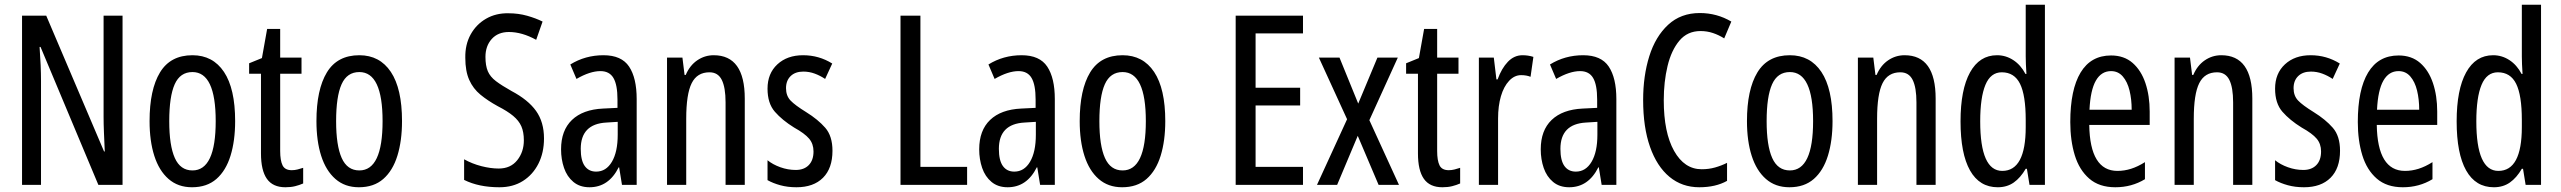

<svg xmlns="http://www.w3.org/2000/svg" viewBox="-20 -780 10804 810"><path d="M497 0H395L151 -582H147Q153 -500 153 -438V0H73V-714H175L419 -141H422Q420 -185 418.5 -221.5Q417 -258 417 -286V-714H497Z M972 -269Q972 -186 952.5 -123Q933 -60 893 -25Q853 10 790 10Q731 10 691 -25Q651 -60 631 -122.5Q611 -185 611 -269Q611 -402 655 -474.5Q699 -547 792 -547Q878 -547 925 -476.5Q972 -406 972 -269ZM694 -269Q694 -166 717.5 -113.5Q741 -61 792 -61Q890 -61 890 -269Q890 -476 792 -476Q740 -476 717 -424.5Q694 -373 694 -269Z M1211 -62Q1223 -62 1235 -65Q1247 -68 1259 -72V-6Q1243 1 1225 5.5Q1207 10 1184 10Q1131 10 1106 -25.5Q1081 -61 1081 -133V-469H1031V-513L1085 -535L1107 -658H1162V-537H1252V-469H1162V-143Q1162 -103 1172 -82.5Q1182 -62 1211 -62Z M1676 -269Q1676 -186 1656.5 -123Q1637 -60 1597 -25Q1557 10 1494 10Q1435 10 1395 -25Q1355 -60 1335 -122.5Q1315 -185 1315 -269Q1315 -402 1359 -474.5Q1403 -547 1496 -547Q1582 -547 1629 -476.5Q1676 -406 1676 -269ZM1398 -269Q1398 -166 1421.5 -113.5Q1445 -61 1496 -61Q1594 -61 1594 -269Q1594 -476 1496 -476Q1444 -476 1421 -424.5Q1398 -373 1398 -269Z M2275 -196Q2275 -136 2251.5 -89.5Q2228 -43 2186 -16.5Q2144 10 2087 10Q2000 10 1938 -21V-108Q1972 -89 2011 -79Q2050 -69 2084 -69Q2134 -69 2162 -104Q2190 -139 2190 -188Q2190 -223 2179.5 -247Q2169 -271 2145 -291Q2121 -311 2080 -332Q2038 -355 2007 -380.5Q1976 -406 1959.5 -443Q1943 -480 1943 -536Q1942 -592 1965.5 -634.5Q1989 -677 2030.5 -701Q2072 -725 2125 -724Q2167 -724 2204 -713.5Q2241 -703 2269 -689L2242 -612Q2182 -645 2127 -645Q2081 -645 2054.5 -615.5Q2028 -586 2028 -540Q2028 -503 2038 -479.5Q2048 -456 2072.5 -437.5Q2097 -419 2138 -396Q2208 -359 2241.5 -312Q2275 -265 2275 -196Z M2526 -547Q2602 -547 2634 -499Q2666 -451 2666 -362V0H2604L2592 -74H2590Q2548 10 2467 10Q2426 10 2399 -12.5Q2372 -35 2359.5 -71.5Q2347 -108 2347 -150Q2347 -230 2393 -274Q2439 -318 2524 -322L2585 -325V-360Q2585 -422 2568 -451Q2551 -480 2513 -480Q2469 -480 2412 -447L2386 -508Q2449 -547 2526 -547ZM2538 -263Q2430 -257 2430 -152Q2430 -103 2447 -79.5Q2464 -56 2495 -56Q2537 -56 2561.5 -97.5Q2586 -139 2586 -212V-266Z M2991 -547Q3122 -547 3122 -364V0H3041V-348Q3041 -411 3025 -443Q3009 -475 2973 -475Q2921 -475 2898 -429Q2875 -383 2875 -279V0H2794V-537H2859L2868 -464H2873Q2890 -504 2921.5 -525.5Q2953 -547 2991 -547Z M3492 -144Q3492 -70 3452 -30Q3412 10 3340 10Q3303 10 3272 1.5Q3241 -7 3218 -20V-104Q3240 -86 3272 -74.5Q3304 -63 3337 -63Q3372 -63 3392 -83.5Q3412 -104 3412 -141Q3412 -173 3393.5 -195Q3375 -217 3330 -242Q3280 -273 3249 -308.5Q3218 -344 3218 -406Q3218 -470 3259.5 -508.5Q3301 -547 3368 -547Q3435 -547 3491 -512L3461 -447Q3440 -461 3417 -469.5Q3394 -478 3369 -478Q3335 -478 3315.5 -459Q3296 -440 3296 -408Q3296 -376 3315 -356Q3334 -336 3381 -307Q3431 -276 3461.5 -241Q3492 -206 3492 -144Z M3779 0V-714H3863V-76H4060V0Z M4290 -547Q4366 -547 4398 -499Q4430 -451 4430 -362V0H4368L4356 -74H4354Q4312 10 4231 10Q4190 10 4163 -12.5Q4136 -35 4123.5 -71.5Q4111 -108 4111 -150Q4111 -230 4157 -274Q4203 -318 4288 -322L4349 -325V-360Q4349 -422 4332 -451Q4315 -480 4277 -480Q4233 -480 4176 -447L4150 -508Q4213 -547 4290 -547ZM4302 -263Q4194 -257 4194 -152Q4194 -103 4211 -79.5Q4228 -56 4259 -56Q4301 -56 4325.5 -97.5Q4350 -139 4350 -212V-266Z M4896 -269Q4896 -186 4876.5 -123Q4857 -60 4817 -25Q4777 10 4714 10Q4655 10 4615 -25Q4575 -60 4555 -122.5Q4535 -185 4535 -269Q4535 -402 4579 -474.5Q4623 -547 4716 -547Q4802 -547 4849 -476.5Q4896 -406 4896 -269ZM4618 -269Q4618 -166 4641.5 -113.5Q4665 -61 4716 -61Q4814 -61 4814 -269Q4814 -476 4716 -476Q4664 -476 4641 -424.5Q4618 -373 4618 -269Z M5477 0H5193V-714H5477V-639H5277V-410H5465V-335H5277V-76H5477Z M5663 -277 5544 -537H5631L5710 -343L5791 -537H5877L5757 -273L5882 0H5796L5708 -207L5621 0H5536Z M6092 -62Q6104 -62 6116 -65Q6128 -68 6140 -72V-6Q6124 1 6106 5.5Q6088 10 6065 10Q6012 10 5987 -25.5Q5962 -61 5962 -133V-469H5912V-513L5966 -535L5988 -658H6043V-537H6133V-469H6043V-143Q6043 -103 6053 -82.5Q6063 -62 6092 -62Z M6403 -547Q6427 -547 6449 -540L6437 -456Q6420 -463 6397 -463Q6369 -463 6346.5 -439Q6324 -415 6312 -374Q6300 -333 6300 -280V0H6219V-537H6282L6293 -445H6298Q6315 -492 6341.5 -519.5Q6368 -547 6403 -547Z M6659 -547Q6735 -547 6767 -499Q6799 -451 6799 -362V0H6737L6725 -74H6723Q6681 10 6600 10Q6559 10 6532 -12.5Q6505 -35 6492.5 -71.5Q6480 -108 6480 -150Q6480 -230 6526 -274Q6572 -318 6657 -322L6718 -325V-360Q6718 -422 6701 -451Q6684 -480 6646 -480Q6602 -480 6545 -447L6519 -508Q6582 -547 6659 -547ZM6671 -263Q6563 -257 6563 -152Q6563 -103 6580 -79.5Q6597 -56 6628 -56Q6670 -56 6694.5 -97.5Q6719 -139 6719 -212V-266Z M7154 -649Q7099 -649 7065 -608.5Q7031 -568 7015 -501.5Q6999 -435 6999 -357Q6999 -221 7042.5 -143.5Q7086 -66 7159 -66Q7189 -66 7215.5 -73.5Q7242 -81 7266 -93V-17Q7218 10 7149 10Q7076 10 7023 -34Q6970 -78 6941 -160.5Q6912 -243 6912 -358Q6912 -460 6938 -543Q6964 -626 7017.5 -675.5Q7071 -725 7151 -725Q7223 -725 7284 -689L7254 -618Q7232 -632 7207 -640.5Q7182 -649 7154 -649Z M7711 -269Q7711 -186 7691.5 -123Q7672 -60 7632 -25Q7592 10 7529 10Q7470 10 7430 -25Q7390 -60 7370 -122.5Q7350 -185 7350 -269Q7350 -402 7394 -474.5Q7438 -547 7531 -547Q7617 -547 7664 -476.5Q7711 -406 7711 -269ZM7433 -269Q7433 -166 7456.5 -113.5Q7480 -61 7531 -61Q7629 -61 7629 -269Q7629 -476 7531 -476Q7479 -476 7456 -424.5Q7433 -373 7433 -269Z M8015 -547Q8146 -547 8146 -364V0H8065V-348Q8065 -411 8049 -443Q8033 -475 7997 -475Q7945 -475 7922 -429Q7899 -383 7899 -279V0H7818V-537H7883L7892 -464H7897Q7914 -504 7945.5 -525.5Q7977 -547 8015 -547Z M8408 10Q8331 10 8291 -61Q8251 -132 8251 -268Q8251 -402 8291 -474.5Q8331 -547 8405 -547Q8442 -547 8473.5 -526.5Q8505 -506 8525 -468H8529Q8526 -513 8526 -542V-760H8607V0H8542L8531 -68H8526Q8504 -30 8475.5 -10Q8447 10 8408 10ZM8427 -59Q8526 -59 8526 -244V-274Q8526 -378 8502 -426.5Q8478 -475 8425 -475Q8378 -475 8356 -422Q8334 -369 8334 -268Q8334 -59 8427 -59Z M8886 -546Q8941 -546 8977 -514.5Q9013 -483 9031 -429.5Q9049 -376 9049 -309V-253H8794Q8797 -59 8913 -59Q8942 -59 8970.5 -68Q8999 -77 9029 -96V-24Q8973 10 8904 10Q8836 10 8794 -26.5Q8752 -63 8733 -125Q8714 -187 8714 -265Q8714 -402 8757.5 -474Q8801 -546 8886 -546ZM8886 -480Q8845 -480 8822 -440Q8799 -400 8795 -317H8973Q8973 -361 8964 -398Q8955 -435 8935.5 -457.5Q8916 -480 8886 -480Z M9351 -547Q9482 -547 9482 -364V0H9401V-348Q9401 -411 9385 -443Q9369 -475 9333 -475Q9281 -475 9258 -429Q9235 -383 9235 -279V0H9154V-537H9219L9228 -464H9233Q9250 -504 9281.5 -525.5Q9313 -547 9351 -547Z M9852 -144Q9852 -70 9812 -30Q9772 10 9700 10Q9663 10 9632 1.5Q9601 -7 9578 -20V-104Q9600 -86 9632 -74.5Q9664 -63 9697 -63Q9732 -63 9752 -83.5Q9772 -104 9772 -141Q9772 -173 9753.5 -195Q9735 -217 9690 -242Q9640 -273 9609 -308.5Q9578 -344 9578 -406Q9578 -470 9619.5 -508.5Q9661 -547 9728 -547Q9795 -547 9851 -512L9821 -447Q9800 -461 9777 -469.5Q9754 -478 9729 -478Q9695 -478 9675.5 -459Q9656 -440 9656 -408Q9656 -376 9675 -356Q9694 -336 9741 -307Q9791 -276 9821.5 -241Q9852 -206 9852 -144Z M10099 -546Q10154 -546 10190 -514.5Q10226 -483 10244 -429.5Q10262 -376 10262 -309V-253H10007Q10010 -59 10126 -59Q10155 -59 10183.5 -68Q10212 -77 10242 -96V-24Q10186 10 10117 10Q10049 10 10007 -26.5Q9965 -63 9946 -125Q9927 -187 9927 -265Q9927 -402 9970.5 -474Q10014 -546 10099 -546ZM10099 -480Q10058 -480 10035 -440Q10012 -400 10008 -317H10186Q10186 -361 10177 -398Q10168 -435 10148.5 -457.5Q10129 -480 10099 -480Z M10501 10Q10424 10 10384 -61Q10344 -132 10344 -268Q10344 -402 10384 -474.5Q10424 -547 10498 -547Q10535 -547 10566.5 -526.5Q10598 -506 10618 -468H10622Q10619 -513 10619 -542V-760H10700V0H10635L10624 -68H10619Q10597 -30 10568.5 -10Q10540 10 10501 10ZM10520 -59Q10619 -59 10619 -244V-274Q10619 -378 10595 -426.5Q10571 -475 10518 -475Q10471 -475 10449 -422Q10427 -369 10427 -268Q10427 -59 10520 -59Z"/></svg>

Font: Noto Sans Lao ExtraCondensed
Style: Regular
Weight: 400
Width: 2
Designer: Monotype Design Team
Foundry: Monotype Imaging Inc.
Version: Version 2.004; ttfautohint (v1.8.4.7-5d5b)